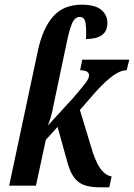

<svg xmlns="http://www.w3.org/2000/svg" viewBox="-20 -790 570 817"><path d="M404 7Q343 7 313.5 -16Q284 -39 268 -95L225 -250L175 -195L133 0H19L142 -578Q163 -672 207 -721Q251 -770 328 -770Q385 -770 411 -748Q437 -726 437 -692Q437 -624 346 -624Q348 -666 344 -692Q340 -718 319 -718Q298 -718 286 -689Q274 -660 262 -600L215 -377Q210 -351 203 -319Q196 -287 184 -256L292 -374Q329 -417 344 -437Q359 -457 359 -469Q359 -491 321 -491L330 -536H530L519 -491Q492 -491 460 -467.5Q428 -444 387 -399L320 -322L375 -141Q394 -85 415.5 -62.5Q437 -40 455 -40L445 7Z"/></svg>

Font: Noto Serif ExtraCondensed SemiBold
Style: Italic
Weight: 600
Width: 2
Italic angle: -12°
Designer: Monotype Design Team
Foundry: Monotype Imaging Inc.
Version: Version 2.013